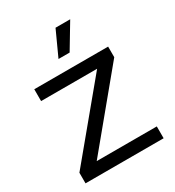

<svg xmlns="http://www.w3.org/2000/svg" viewBox="-177 -837 856 941"><g transform="rotate(-30 250.5 -367.0)"><path d="M29 0V-60L359 -458H42V-525H460V-465L131 -67H471V0ZM219 -594 283 -734H366L282 -594Z"/></g></svg>

Font: Mona Sans ExtraLight
Style: Regular
Weight: 400
Version: Version 2.000